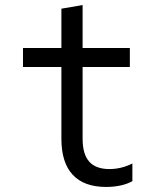

<svg xmlns="http://www.w3.org/2000/svg" viewBox="-20 -730 640 760"><path d="M307 -181V-464.8H494V-540H307V-710L223 -695.6V-540H71V-464.8H223V-181Q223 -86.4 267.8 -38.2Q312.6 10 400 10Q429.8 10 456.3 4.4Q482.8 -1.2 504 -12.8V-82.8Q481.4 -71.6 458.8 -66.2Q436.2 -60.8 413.4 -60.8Q359.2 -60.8 333.1 -90.3Q307 -119.8 307 -181Z"/></svg>

Font: CommitMonoV142 ExtLt
Style: Regular
Weight: 200
Monospace: yes
Designer: Eigil Nikolajsen
Foundry: Eigil Nikolajsen
Version: Version 1.142